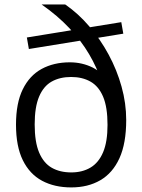

<svg xmlns="http://www.w3.org/2000/svg" viewBox="-20 -828 636 858"><path d="M298.5 9.5Q223.5 9.5 168 -20.2Q112.5 -50 82 -112Q51.5 -174 51.5 -271Q51.5 -367.5 81.8 -429Q112 -490.5 166.2 -520Q220.5 -549.5 292 -549.5Q347.5 -549.5 395 -525.8Q442.5 -502 474 -439.5L433.5 -463.5Q413.5 -526 378 -586.2Q342.5 -646.5 290 -702.2Q237.5 -758 166 -808H271.5Q329.5 -768 379 -710.2Q428.5 -652.5 465.5 -584Q502.5 -515.5 523.2 -441Q544 -366.5 544 -291.5Q544 -187.5 513.8 -121Q483.5 -54.5 428.2 -22.5Q373 9.5 298.5 9.5ZM298.5 -57.5Q348 -57.5 384.5 -79.2Q421 -101 440.8 -147.8Q460.5 -194.5 460.5 -270Q460.5 -349 440.8 -395.8Q421 -442.5 384.5 -463.2Q348 -484 298 -484Q247.5 -484 211 -463.5Q174.5 -443 154.8 -396.5Q135 -350 135 -272Q135 -193 155 -146Q175 -99 211.5 -78.2Q248 -57.5 298.5 -57.5ZM109 -609 100 -660.5 522 -729 531 -677.5Z"/></svg>

Font: Encode Sans SemiExpanded
Style: Regular
Weight: 400
Width: 6
Designer: Multiple Designers
Foundry: Impallari Type
Version: Version 3.002